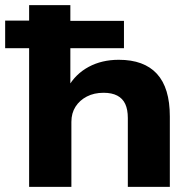

<svg xmlns="http://www.w3.org/2000/svg" viewBox="-36 -725 751 745"><path d="M77 0V-538H-16V-645H77V-705H237V-644H445V-538H237V-387H228Q257 -438 308 -465.5Q359 -493 425 -493Q523 -493 573 -438.5Q623 -384 623 -273V0H460V-267Q460 -300 450 -321.5Q440 -343 419 -354Q398 -365 366 -365Q329 -365 301 -350.5Q273 -336 257 -311Q241 -286 241 -252V0Z"/></svg>

Font: Nunito Sans 10pt SemiExpanded ExtraBold
Style: Regular
Weight: 800
Width: 6
Designer: Vernon Adams
Foundry: Vernon Adams
Version: Version 3.101;gftools[0.9.27]